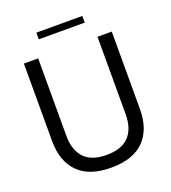

<svg xmlns="http://www.w3.org/2000/svg" viewBox="-162 -1032 1035 1162"><g transform="rotate(-20 355.5 -451.5)"><path d="M72 -264V-763H164V-264Q164 -172 211 -122Q258 -72 355 -72Q452 -72 499 -122Q546 -172 546 -264V-763H638V-264Q638 -134 567 -62Q496 10 355 10Q214 10 143 -62Q72 -134 72 -264ZM503 -870H207V-913H503Z"/></g></svg>

Font: Open Sauce One
Style: Regular
Weight: 400
Designer: Alfredo Marco Pradil
Foundry: Creative Sauce Fz LLC
Version: Version 1.477